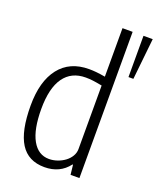

<svg xmlns="http://www.w3.org/2000/svg" viewBox="-150 -898 818 997"><g transform="rotate(20 259.5 -399.5)"><path d="M468 -808H519L495 -580H468ZM217 9Q127 9 84 -59Q41 -127 41 -268Q41 -402 98.5 -475.5Q156 -549 262 -549Q282 -549 302.5 -547Q323 -545 352 -540V-808H408V0H359L353 -54H350Q302 9 217 9ZM225 -39Q248 -39 271 -47Q294 -55 312 -68.5Q330 -82 341 -100.5Q352 -119 352 -140V-491Q321 -497 301 -499.5Q281 -502 261 -502Q182 -502 140.5 -443.5Q99 -385 99 -270Q99 -157 132 -98Q165 -39 225 -39Z"/></g></svg>

Font: Encode Sans Compressed
Style: Light
Weight: 300
Designer: Pablo Impallari, Andres Torresi
Foundry: Pablo Impallari, Andres Torresi
Version: Version 1.000; ttfautohint (v1.00) -l 8 -r 50 -G 200 -x 14 -